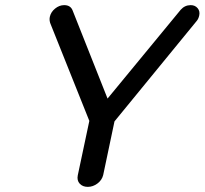

<svg xmlns="http://www.w3.org/2000/svg" viewBox="-20 -724 797 748"><path d="M382 -42Q377 -22 359.5 -9Q342 4 322 4Q302 4 290.5 -8.5Q279 -21 283 -41L328 -253L178 -628Q171 -643 174 -658Q178 -677 194.5 -690.5Q211 -704 230 -704Q255 -704 263 -683L399 -340L684 -686Q700 -704 723 -704Q740 -704 750 -692Q760 -680 756 -663Q753 -650 746 -642L426 -251Z"/></svg>

Font: Sepalumica Med
Style: Italic
Weight: 500
Italic angle: -12°
Designer: Julieta Ulanovsky
Foundry: Julieta Ulanovsky
Version: Version 7.200